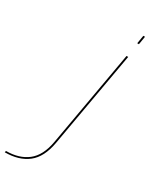

<svg xmlns="http://www.w3.org/2000/svg" viewBox="-420 -800 883 1091"><g transform="rotate(30 21.0 -254.5)"><path d="M-177.5 229.5 -175.5 219.5Q-89.5 219.5 -34.8 176.8Q20 134 37 38.5L148 -590.5H159L48 38Q30 139.5 -27.5 184.5Q-85 229.5 -177.5 229.5ZM173.5 -737.5H184.5L175.5 -683.5H164.5Z"/></g></svg>

Font: Anybody ExtraExpanded Thin
Style: Italic
Weight: 100
Width: 8
Italic angle: -10°
Designer: Tyler Finck
Foundry: Etcetera Type Company
Version: Version 1.010; ttfautohint (v1.8.3) -l 8 -r 50 -G 200 -x 14 